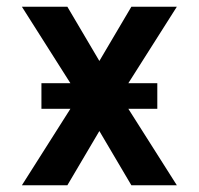

<svg xmlns="http://www.w3.org/2000/svg" viewBox="-20 -550 590 570"><path d="M45 0 189 -227H103V-303H189L45 -530H180L275 -369L370 -530H505L361 -303H447V-227H361L505 0H370L275 -161L180 0Z"/></svg>

Font: Lode Term
Style: Bold
Weight: 700
Monospace: yes
Designer: Belleve Invis
Foundry: Belleve Invis
Version: Version 29.2.0